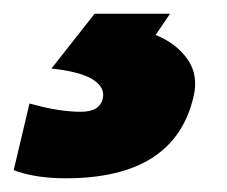

<svg xmlns="http://www.w3.org/2000/svg" viewBox="-91 -20 331 280"><path d="M157 0 136 31Q166 43 182.5 66.5Q199 90 191 122Q163 240 5 240Q-36 240 -66 230L-71 228L-48 131L-40 133Q-3 143 27 143Q55 143 59 123Q62 108 46 97Q30 86 -7 81L-16 80L47 0Z"/></svg>

Font: Passageway
Style: BdIt
Weight: 700
Foundry: Ascender Corporation
Version: Version 1.11